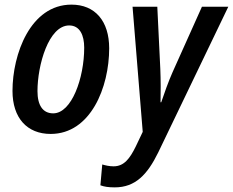

<svg xmlns="http://www.w3.org/2000/svg" viewBox="-20 -570 1007 830"><path d="M199 9C372 9 452 -193 452 -361C452 -479 391 -550 289 -550C111 -550 34 -335 34 -177C34 -60 97 9 199 9ZM210 -80C165 -80 142 -115 142 -176C142 -288 190 -460 279 -460C325 -460 344 -418 344 -364C344 -233 290 -80 210 -80ZM476 240C565 240 617 185 664 89L967 -541H853L726 -258C709 -220 689 -164 677 -128H674C675 -168 675 -226 673 -272L660 -541H553L597 0L567 63C541 116 516 149 471 149C452 149 436 145 422 141L414 231C430 237 448 240 476 240Z"/></svg>

Font: Noto Sans Display SemiCondensed Medium
Style: Italic
Weight: 500
Width: 4
Italic angle: -12°
Designer: Monotype Design Team
Foundry: Monotype Imaging Inc.
Version: Version 1.900